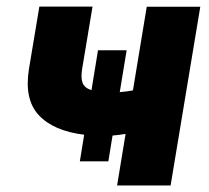

<svg xmlns="http://www.w3.org/2000/svg" viewBox="-20 -566 637 586"><path d="M366.5 -412.6 345.5 -284.8Q364.7 -286.2 385.7 -290.1L427.9 -545.5H591.3L500.7 0H337.4L363.3 -157.3Q342.3 -153.8 323.5 -152.3L310.7 -73.5H223.7L236.9 -154.8Q143.5 -166.2 98.4 -214.5Q53.3 -262.8 68.5 -356.2L100.1 -545.8H262.4L230.8 -356.2Q226.2 -328.5 232.1 -313Q237.9 -297.6 259.2 -290.8L279.1 -412.6Z"/></svg>

Font: Inter UI Extra Bold
Style: Italic
Weight: 800
Italic angle: 9.39999°
Designer: Rasmus Andersson
Foundry: rsms
Version: 3.2;8d6f07862